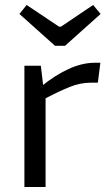

<svg xmlns="http://www.w3.org/2000/svg" viewBox="-20 -751 441 771"><path d="M144 -487 155 -394 163 -379V0H78V-487ZM383 -499 373 -419H345Q302 -419 259 -401.5Q216 -384 154 -352L147 -405Q201 -449 255.5 -474Q310 -499 361 -499ZM354 -731 384 -695 241 -567H201L58 -695L87 -731L217 -644H225Z"/></svg>

Font: Exo 2
Style: Regular
Weight: 400
Designer: Natanael Gama
Foundry: Natanael Gama
Version: Version 2.010